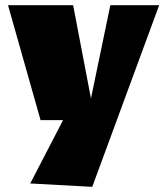

<svg xmlns="http://www.w3.org/2000/svg" viewBox="-20 -530 636 743"><path d="M596 -510 337 193 97 180 224 -65H137L11 -510H263L332 -149L407 -510Z"/></svg>

Font: Sansita Black
Style: Regular
Weight: 900
Designer: Pablo Cosgaya
Foundry: Omnibus-Type
Version: Version 1.006; ttfautohint (v1.5)